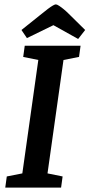

<svg xmlns="http://www.w3.org/2000/svg" viewBox="-20 -857 409 877"><path d="M4 0 11 -51 82 -65 155 -583 86 -597 93 -648H348L341 -597L270 -583L197 -65L266 -51L259 0ZM337 -679 224 -742 103 -683 78 -720 163 -788Q185 -806 199 -816.5Q213 -827 222 -832Q231 -837 235 -837Q240 -837 250 -830.5Q260 -824 271.5 -814.5Q283 -805 293 -795L369 -720Z"/></svg>

Font: Faustina SemiBold
Style: Italic
Weight: 600
Italic angle: -8°
Designer: Alfonso Garcia
Foundry: http://www.omnibus-type.com
Version: Version 1.200